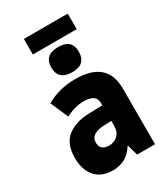

<svg xmlns="http://www.w3.org/2000/svg" viewBox="-223 -1014 977 1122"><g transform="rotate(-30 265.0 -453.0)"><path d="M200 10Q121 10 80.5 -37.5Q40 -85 40 -164Q40 -259 94.5 -302Q149 -345 237 -348L333 -351V-364Q333 -397 311.5 -411.5Q290 -426 251 -426Q190 -426 128 -393L76 -513Q120 -538 168.5 -550.5Q217 -563 272 -563Q486 -563 486 -375V0H365L345 -71H342Q313 -25 276 -7.5Q239 10 200 10ZM250 -127Q284 -127 308.5 -148.5Q333 -170 333 -214V-246L284 -244Q241 -243 216 -227.5Q191 -212 191 -180Q191 -152 207.5 -139.5Q224 -127 250 -127ZM279 -606Q185 -606 185 -691Q185 -775 279 -775Q327 -775 349 -753.5Q371 -732 371 -691Q371 -651 349 -628.5Q327 -606 279 -606ZM130 -811V-916H426V-811Z"/></g></svg>

Font: Noto Sans Mono Condensed Black
Style: Regular
Weight: 900
Width: 3
Designer: Monotype Design Team
Foundry: Monotype Imaging Inc.
Version: Version 2.014